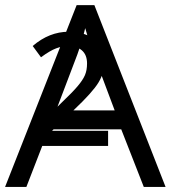

<svg xmlns="http://www.w3.org/2000/svg" viewBox="-20 -737 673 757"><path d="M546.9 0 458 -227.1H171.9L84 0H0L282.2 -716.8H352.1L632.8 0ZM432.1 -301.8 349.1 -522.9Q333 -564.9 315.9 -626Q305.2 -579.1 285.2 -522.9L201.2 -301.8ZM406.2 -161.6H103V-213.9L220.7 -330.1Q265.6 -373 286.1 -397.2Q306.6 -421.4 314.9 -440.7Q323.2 -460 323.2 -486.8Q323.2 -520.5 303.2 -538.1Q283.2 -555.7 251.5 -555.7Q226.1 -555.7 201.4 -546.4Q176.8 -537.1 141.6 -511.2L108.9 -555.7Q174.3 -611.8 250.5 -611.8Q316.9 -611.8 354 -579.1Q391.1 -546.4 391.1 -489.7Q391.1 -449.7 368.4 -411.9Q345.7 -374 272 -304.2L185.1 -221.2H406.2Z"/></svg>

Font: Open Sans ACDW
Style: acdw
Weight: 400
Foundry: Ascender Corporation
Version: Version 1.10